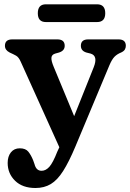

<svg xmlns="http://www.w3.org/2000/svg" viewBox="-20 -662 620 914"><path d="M252.5 60.5 262.5 39 79 -367.5Q69.5 -389.5 56.8 -396.8Q44 -404 26 -412Q3.5 -423.5 3.5 -444Q3.5 -474.5 38.5 -474.5H253Q288 -474.5 288 -444Q288 -420.5 261 -412L243 -407Q226 -402 224.8 -387.2Q223.5 -372.5 236 -343L333 -109L426 -341.5Q448 -396.5 411 -407L391 -412Q365 -420 365 -444Q365 -474.5 400 -474.5H544Q579 -474.5 579 -444Q579 -434.5 574.5 -426.5Q570 -418.5 557.5 -412.5Q537.5 -404.5 525 -391.8Q512.5 -379 500.5 -350.5L338.5 36.5Q308 109 280.5 152.2Q253 195.5 221.8 214.2Q190.5 233 149 233Q87 233 51.8 198.5Q16.5 164 16.5 113.5Q16.5 82.5 32 63.2Q47.5 44 74 44Q102 44 115 60.2Q128 76.5 138 101.5L144.5 120Q152.5 151 178 151Q198 151 215 132Q232 113 252.5 60.5ZM160 -599Q160 -641.5 198.5 -641.5H442Q481 -641.5 481 -599Q481 -557 442 -557H198.5Q160 -557 160 -599Z"/></svg>

Font: Fraunces 9pt S100 SemiBold
Style: Regular
Weight: 600
Version: Version 1.000; ttfautohint (v1.8.3)